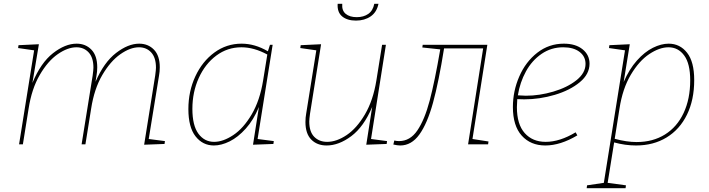

<svg xmlns="http://www.w3.org/2000/svg" viewBox="-20 -757 3720 1007"><path d="M760 -28 845 -17 843 -2 736 2 794 -361Q798 -391 798 -402Q798 -455 773 -482Q748 -509 709 -509Q663 -509 611 -472.5Q559 -436 516.5 -363.5Q474 -291 458 -187L428 0H408L466 -361Q470 -391 470 -402Q470 -455 445 -482Q420 -509 381 -509Q335 -509 283 -473Q231 -437 188.5 -364Q146 -291 130 -187L100 0H80L159 -493L75 -505L77 -520L184 -525L150 -322Q194 -428 258 -478Q322 -528 382 -528Q429 -528 459.5 -496.5Q490 -465 490 -404Q490 -381 486 -360L481 -328Q525 -430 588.5 -479Q652 -528 710 -528Q757 -528 787.5 -496.5Q818 -465 818 -404Q818 -381 814 -360Z M1331 -28 1416 -17 1414 -2 1307 2 1338 -196Q1310 -128 1269 -82.5Q1228 -37 1184.5 -15.5Q1141 6 1102 6Q1043 6 1005.5 -42Q968 -90 968 -185Q968 -278 1004.5 -356.5Q1041 -435 1104.5 -481.5Q1168 -528 1247 -528Q1317 -528 1385 -488L1396 -522H1410ZM1360 -335 1382 -471Q1312 -509 1246 -509Q1173 -509 1114.5 -465.5Q1056 -422 1022.5 -348Q989 -274 989 -186Q989 -99 1020.5 -56Q1052 -13 1103 -13Q1150 -13 1203.5 -48.5Q1257 -84 1300 -157Q1343 -230 1360 -335Z M1926 -28 2010 -17 2008 -2 1901 2 1932 -196Q1888 -92 1822.5 -43Q1757 6 1693 6Q1643 6 1612.5 -25Q1582 -56 1582 -117Q1582 -141 1586 -162L1639 -493L1555 -505L1557 -520L1664 -525L1606 -161Q1602 -131 1602 -120Q1602 -66 1628 -39.5Q1654 -13 1696 -13Q1745 -13 1798 -48.5Q1851 -84 1894 -157Q1937 -230 1954 -335L1984 -522H2004ZM1751 -737H1775Q1772 -702 1793 -684.5Q1814 -667 1851 -667Q1887 -667 1911.5 -684Q1936 -701 1943 -737H1965Q1956 -693 1924 -671Q1892 -649 1847 -649Q1801 -649 1774.5 -671Q1748 -693 1751 -737Z M2458 -28 2542 -15 2540 0H2435L2514 -503H2309Q2281 -327 2251 -218Q2221 -109 2179.5 -51.5Q2138 6 2079 6Q2065 6 2043 1L2048 -20Q2060 -17 2073 -17Q2131 -17 2169 -73Q2207 -129 2233.5 -229Q2260 -329 2289 -498L2195 -508L2197 -522H2536Z M2693 -237Q2691 -209 2691 -195Q2691 -105 2732 -59Q2773 -13 2842 -13Q2916 -13 2999 -63L3008 -47Q2919 6 2840 6Q2763 6 2716.5 -45.5Q2670 -97 2670 -196Q2670 -279 2703.5 -356Q2737 -433 2798 -480.5Q2859 -528 2937 -528Q2999 -528 3035.5 -498.5Q3072 -469 3072 -423Q3072 -368 3020.5 -325.5Q2969 -283 2889.5 -259.5Q2810 -236 2730 -236ZM2696 -257Q2722 -255 2738 -255Q2809 -255 2882 -276.5Q2955 -298 3003 -336Q3051 -374 3051 -422Q3051 -461 3019.5 -485Q2988 -509 2934 -509Q2871 -509 2820.5 -474.5Q2770 -440 2738.5 -382.5Q2707 -325 2696 -257Z M3621 -337Q3621 -233 3583 -155.5Q3545 -78 3476 -36Q3407 6 3316 6Q3259 6 3201 -10L3167 202L3263 215L3261 230H3057L3059 215L3147 202L3258 -493L3174 -505L3176 -520L3283 -525L3251 -327Q3280 -394 3320.5 -439.5Q3361 -485 3404.5 -506.5Q3448 -528 3487 -528Q3546 -528 3583.5 -480.5Q3621 -433 3621 -337ZM3204 -29Q3267 -12 3319 -12Q3404 -12 3467.5 -51.5Q3531 -91 3565.5 -164.5Q3600 -238 3600 -336Q3600 -423 3568.5 -466Q3537 -509 3486 -509Q3439 -509 3385.5 -473.5Q3332 -438 3288.5 -365Q3245 -292 3229 -187Z"/></svg>

Font: Bitter Pro Thin
Style: Italic
Weight: 250
Italic angle: -9°
Designer: Sol Matas, and Bitter project Authors
Foundry: Sol Matas
Version: Version 1.010